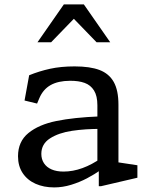

<svg xmlns="http://www.w3.org/2000/svg" viewBox="-20 -826 660 858"><path d="M421.5 -74.7 415.2 -86.5V-355.3Q415.2 -397.3 400.2 -421.5Q385.2 -445.7 358.3 -455.5Q331.5 -465.3 292.7 -465Q239.7 -464.7 206.1 -445.7Q172.5 -426.7 155.8 -387.2L145.7 -363.2L89.7 -376.8L110.3 -489.7Q155 -508 203.8 -518.7Q252.5 -529.3 313.3 -529.3Q382.3 -529.3 424.8 -513.2Q467.3 -497 488.3 -459.7Q509.3 -422.3 509.3 -358.3V-77.3L487 -103.7L594 -87.5V-31.8L431.8 6H421.5ZM60.5 -127.7Q60.5 -193.5 106.9 -231.4Q153.3 -269.3 232 -285.3Q310.7 -301.3 424.7 -305.8L432.5 -250Q361.5 -250.3 301.9 -241.4Q242.3 -232.5 203.5 -207.6Q164.7 -182.7 164.7 -138.3Q164.7 -114.7 176.4 -96.7Q188.2 -78.7 210.3 -69Q232.5 -59.3 263.7 -59.3Q305.8 -59.3 348.6 -74.9Q391.3 -90.5 433.3 -120.2V-68.5Q401.7 -46.5 368.6 -29.1Q335.5 -11.7 297.7 -0.1Q259.8 11.5 222.2 11.5Q175.5 11.5 138.8 -4.8Q102.2 -21.2 81.3 -52.6Q60.5 -84 60.5 -127.7ZM265.2 -806.2H354.8L472.5 -637.2H411.5L295 -757.5H325L208.5 -637.2H147.5Z"/></svg>

Font: Monaspace Xenon Var ExtraLight
Style: Regular
Weight: 200
Designer: Riley Cran and the Lettermatic Team
Version: Version 1.200 (Monaspace Xenon Var)